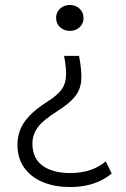

<svg xmlns="http://www.w3.org/2000/svg" viewBox="-20 -520 506 770"><path d="M261 230Q199 230 151.5 210.2Q104 190.5 77 152.5Q50 114.5 50 60Q50 31 60 3Q70 -25 96.2 -53.5Q122.5 -82 171 -113Q206.5 -135.5 224.2 -157.2Q242 -179 244.5 -211Q247 -243 237 -296H297Q308.5 -236 305.8 -198.2Q303 -160.5 280.8 -132.8Q258.5 -105 211 -75Q149.5 -36 129.8 -7Q110 22 110 56Q110 115 150.8 144.5Q191.5 174 262 174Q308 174 344 161.2Q380 148.5 404 127L428 176Q406 194 380.2 206Q354.5 218 324.8 224Q295 230 261 230ZM260 -396Q237 -396 221 -410.8Q205 -425.5 205 -448Q205 -463 212.2 -474.8Q219.5 -486.5 232 -493.2Q244.5 -500 260 -500Q283.5 -500 299.2 -485.2Q315 -470.5 315 -448Q315 -433 307.8 -421.2Q300.5 -409.5 288 -402.8Q275.5 -396 260 -396Z"/></svg>

Font: Geologica Thin Roman Thin
Style: Regular
Weight: 250
Version: Version 1.010;gftools[0.9.28]